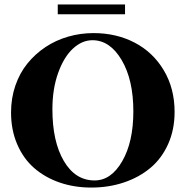

<svg xmlns="http://www.w3.org/2000/svg" viewBox="-20 -824 829 857"><path d="M237.8 -760.3V-804.2H538.1V-760.3ZM387.2 13.2Q311.5 13.2 246.3 -9.3Q181.2 -31.7 132.8 -73.7Q84.5 -115.7 56.9 -179.7Q29.3 -243.7 29.3 -322.3Q29.3 -385.7 48.6 -441.9Q67.9 -498 102.3 -540.5Q136.7 -583 182.9 -613.8Q229 -644.5 283.9 -660.4Q338.9 -676.3 397.5 -676.3Q499 -676.3 580.8 -633.8Q662.6 -591.3 710.9 -510.5Q759.3 -429.7 759.3 -324.2Q759.3 -245.6 730.7 -181.4Q702.1 -117.2 651.9 -75Q601.6 -32.7 533.7 -9.8Q465.8 13.2 387.2 13.2ZM402.3 -18.6Q476.1 -18.6 525.6 -104.5Q575.2 -190.4 575.2 -327.1Q575.2 -467.8 522.9 -556.2Q470.7 -644.5 392.6 -644.5Q346.2 -644.5 305.7 -607.2Q265.1 -569.8 239.5 -498.3Q213.9 -426.8 213.9 -336.4Q213.9 -192.4 264.9 -105.5Q315.9 -18.6 402.3 -18.6Z"/></svg>

Font: Elstob
Style: Bold
Weight: 700
Designer: Peter S. Baker
Version: Version 1.015